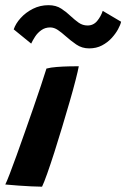

<svg xmlns="http://www.w3.org/2000/svg" viewBox="-38 -720 488 742"><path d="M124.5 1.5Q106.5 1.5 82.8 0.2Q59 -1 33 -2.8Q7 -4.5 -17.5 -7Q-12 -18 -0.5 -47.8Q11 -77.5 26 -119.2Q41 -161 57.8 -208.5Q74.5 -256 90.8 -302.8Q107 -349.5 120.2 -389.2Q133.5 -429 141.5 -455Q158 -459.5 181.5 -461.2Q205 -463 228.2 -463.5Q251.5 -464 266.5 -464Q263.5 -447 254.2 -410.8Q245 -374.5 231.2 -327Q217.5 -279.5 202.2 -228.8Q187 -178 172 -131.2Q157 -84.5 144.5 -49.2Q132 -14 124.5 1.5ZM15 -606.5Q22.5 -629 42 -650.5Q61.5 -672 89.2 -686Q117 -700 149.5 -700Q178.5 -700 199 -686.5Q219.5 -673 236 -657Q251 -643 266.2 -632.2Q281.5 -621.5 300.5 -621.5Q323 -621.5 337.5 -639Q352 -656.5 359 -678L430 -636Q427.5 -624 418.2 -607Q409 -590 393.5 -573Q378 -556 356.2 -544.5Q334.5 -533 306.5 -533Q278.5 -533 256.5 -548.2Q234.5 -563.5 216 -580Q200.5 -594 185.8 -604Q171 -614 156 -614Q136.5 -614 121.8 -603.5Q107 -593 97.5 -578.2Q88 -563.5 82.5 -551.5Z"/></svg>

Font: Grandstander Thin SemiBold
Style: Italic
Weight: 600
Italic angle: -15°
Version: Version 1.200